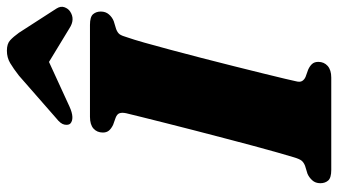

<svg xmlns="http://www.w3.org/2000/svg" viewBox="-232 -749 981 557"><g transform="rotate(-90 258.5 -470.5)"><path d="M301.5 -103.5Q298 -91 302 -84.5Q306 -78 314 -74.5L335 -67Q346 -62 351.8 -55.2Q357.5 -48.5 357.5 -37.5Q357.5 -21 345.8 -10.5Q334 0 312 0H44Q21 0 13.2 -9Q5.5 -18 5.5 -31.5Q5.5 -46 14 -55.2Q22.5 -64.5 33 -69L56 -76Q66 -80 71 -86.2Q76 -92.5 81 -109.5Q86 -125.5 94.5 -155.8Q103 -186 113.8 -225.8Q124.5 -265.5 136 -309.8Q147.5 -354 159 -398Q170.5 -442 180.2 -481.2Q190 -520.5 197.5 -550.2Q205 -580 208.5 -595Q211 -607 208.5 -614.2Q206 -621.5 195.5 -625.5L174.5 -633Q163.5 -638.5 158 -645.2Q152.5 -652 152.5 -662.5Q152.5 -679.5 164 -689.8Q175.5 -700 198 -700H465Q488 -700 495.8 -691Q503.5 -682 503.5 -668.5Q503.5 -654.5 495.2 -645Q487 -635.5 475.5 -631L452.5 -624Q442 -620 437.5 -613.8Q433 -607.5 428 -590Q422.5 -574.5 413.2 -541.8Q404 -509 392.5 -466.2Q381 -423.5 368.8 -376Q356.5 -328.5 345 -282.5Q333.5 -236.5 324 -198Q314.5 -159.5 308.5 -134.2Q302.5 -109 301.5 -103.5ZM412 -844H316L455 -759.5Q481 -742.5 503.5 -757.5Q512 -763 516 -774Q520 -785 512 -797.5L442 -906Q430.5 -922 420.2 -931.5Q410 -941 390 -941Q370 -941 354 -931.5Q338 -922 317.5 -906L193.5 -797.5Q177.5 -785 175.5 -774Q173.5 -763 178 -757.5Q185 -750.5 197.8 -751Q210.5 -751.5 228 -759.5Z"/></g></svg>

Font: Fraunces Black
Style: Italic
Weight: 900
Italic angle: -16°
Version: Version 1.000;[b76b70a41]